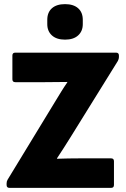

<svg xmlns="http://www.w3.org/2000/svg" viewBox="-20 -910 611 930"><path d="M26 0Q12 0 12 -14V-22Q12 -32 17 -40L249 -421Q263 -444 276.5 -466Q290 -488 306 -511V-513Q279 -513 252 -512.5Q225 -512 198 -512H54Q40 -512 40 -526V-641Q40 -655 54 -655H542Q556 -655 556 -641V-633Q556 -625 551 -615L322 -246Q306 -220 289.5 -194.5Q273 -169 256 -143V-141Q284 -142 311.5 -142.5Q339 -143 369 -143H518Q532 -143 532 -129V-14Q532 0 518 0ZM295 -718Q254 -718 231.5 -738.5Q209 -759 209 -793V-814Q209 -850 231.5 -870Q254 -890 295 -890Q336 -890 358.5 -870Q381 -850 381 -814V-793Q381 -759 358.5 -738.5Q336 -718 295 -718Z"/></svg>

Font: Sofia Sans Black
Style: Regular
Weight: 900
Designer: Botio Nikoltchev, Ani Petrova
Foundry: lettersoup
Version: Version 4.100; ttfautohint (v1.8.3)